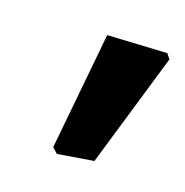

<svg xmlns="http://www.w3.org/2000/svg" viewBox="-62 -701 357 371"><g transform="rotate(20 116.0 -515.0)"><path d="M224 -643 232 -633 163 -399 90 -387 79 -397 103 -636Z"/></g></svg>

Font: Alegreya Sans SC ExtraBold
Style: Italic
Weight: 800
Italic angle: -7°
Designer: Juan Pablo del Peral
Foundry: Huerta Tipografica
Version: Version 2.007